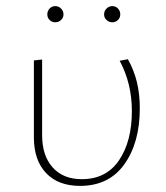

<svg xmlns="http://www.w3.org/2000/svg" viewBox="-20 -605 544 629"><path d="M135 -558Q135 -569 142.5 -577Q150 -585 161 -585Q172 -585 180 -577Q188 -569 188 -558Q188 -547 180 -539.5Q172 -532 161 -532Q150 -532 142.5 -539.5Q135 -547 135 -558ZM321 -558Q321 -569 329 -577Q337 -585 348 -585Q359 -585 366.5 -577Q374 -569 374 -558Q374 -547 366.5 -539.5Q359 -532 348 -532Q337 -532 329 -539.5Q321 -547 321 -558ZM91 -155V-407L118 -410V-162Q118 -95 152.5 -56.5Q187 -18 248 -18Q328 -18 370 -80Q412 -142 412 -241Q412 -332 372 -406L399 -411Q419 -375 428.5 -336Q438 -297 438 -250Q438 -138 387.5 -67Q337 4 242 4Q171 4 131 -38Q91 -80 91 -155Z"/></svg>

Font: Ysabeau Infant Extralight
Style: Regular
Weight: 200
Designer: Christian Thalmann (Catharsis Fonts)
Version: Version 0.003